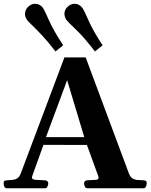

<svg xmlns="http://www.w3.org/2000/svg" viewBox="-25 -1012 809 1032"><path d="M11.2 0Q3.4 0 -1 -7.6Q-5.4 -15.1 -5.4 -24.9Q-5.4 -36.1 -1.7 -39.1Q2 -42 12.2 -43Q24.4 -44.4 38.8 -44.9Q53.2 -45.4 66.2 -52.4Q79.1 -59.4 86.9 -80.6L321.3 -703.6H435.5L667.5 -80.6Q675.8 -58.6 689.7 -51.5Q703.6 -44.4 719 -44.4Q734.4 -44.4 746.1 -43Q756.3 -42 760 -39.1Q763.7 -36.1 763.7 -24.9Q763.7 -19.5 759.5 -9.8Q755.4 0 747.1 0H443.5Q435.1 0 430.9 -9.8Q426.8 -19.5 426.8 -24.9Q426.8 -41 442.9 -43Q471.7 -44.4 488.3 -45.2Q504.9 -45.9 504.9 -56.8Q504.9 -60.1 503.4 -64.5L436 -250L460.4 -232.9L191.9 -233.4L216.3 -254.9L147.9 -64.5Q146.5 -61 146.5 -58.1Q146.5 -46.4 167.5 -45.4Q188.5 -44.4 218.3 -42.7Q234.4 -41 234.4 -24.9Q234.4 -19.5 230.2 -9.8Q226.1 0 217.8 0ZM220.7 -271 212.4 -274.9H444.3L429.2 -270.5L335.9 -581.1ZM273.4 -735.4Q233.9 -787.1 201.4 -821.5Q168.9 -856 147.9 -876Q127 -896 120.6 -904.3Q115.7 -911.1 112.5 -919.7Q109.4 -928.2 109.4 -937.5Q109.4 -948.7 114.5 -959.7Q119.6 -970.7 130.9 -979.5Q146.5 -991.7 164.1 -991.7Q176.8 -991.7 187.3 -985.8Q197.8 -980 204.6 -971.2Q213.9 -958.5 238.3 -902.8Q262.7 -847.2 314.5 -768.6ZM485.4 -735.4Q425.8 -813 384 -852.3Q342.3 -891.6 332.5 -904.3Q327.6 -911.1 324.5 -919.9Q321.3 -928.7 321.3 -938Q321.3 -949.2 326.4 -960Q331.5 -970.7 342.8 -979.5Q358.4 -991.7 376 -991.7Q388.7 -991.7 399.2 -985.8Q409.7 -980 416.5 -971.2Q426.3 -959 450.4 -903.1Q474.6 -847.2 526.4 -768.6Z"/></svg>

Font: Gelasio
Style: Regular
Weight: 400
Designer: Eben Sorkin
Foundry: Eben Sorkin
Version: Version 1.008